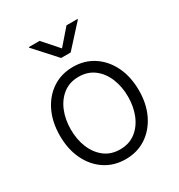

<svg xmlns="http://www.w3.org/2000/svg" viewBox="-180 -880 947 1014"><g transform="rotate(-30 293.5 -372.5)"><path d="M293.5 11.7Q222.2 11.7 168 -24.2Q113.8 -60.1 83.3 -123.3Q52.7 -186.5 52.7 -268.6Q52.7 -352.1 83.3 -415.3Q113.8 -478.5 168 -514.4Q222.2 -550.3 293.5 -550.3Q364.3 -550.3 418.5 -514.4Q472.7 -478.5 503.4 -415.3Q534.2 -352.1 534.2 -268.6Q534.2 -186.5 503.4 -123.3Q472.7 -60.1 418.5 -24.2Q364.3 11.7 293.5 11.7ZM293.5 -47.9Q349.1 -47.9 387.9 -77.9Q426.8 -107.9 447.3 -158Q467.8 -208 467.8 -268.6Q467.8 -329.6 447.3 -379.9Q426.8 -430.2 387.7 -460.2Q348.6 -490.2 293.5 -490.2Q237.8 -490.2 199 -460.2Q160.2 -430.2 139.6 -380.1Q119.1 -330.1 119.1 -268.6Q119.1 -208 139.6 -158Q160.2 -107.9 199 -77.9Q237.8 -47.9 293.5 -47.9ZM210.4 -757.3 293 -663.6 374.5 -757.3H441.9V-753.9L321.8 -622.1H263.7L144.5 -753.9V-757.3Z"/></g></svg>

Font: Inter 16pt Light
Style: Regular
Weight: 300
Version: Version 4.001;git-66647c0bb